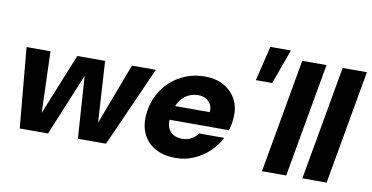

<svg xmlns="http://www.w3.org/2000/svg" viewBox="-74 -956 2267 1170"><g transform="rotate(10 1060.0 -371.5)"><path d="M96 0 51 -496H199L212 -103L206 -104L365 -496H537L561 -104H555L703 -496H851L630 0H456L429 -399H436L271 0Z M1062 12Q986 12 933 -18.5Q880 -49 856 -104Q832 -159 842 -232Q849 -290 875 -340.5Q901 -391 942.5 -428.5Q984 -466 1037.5 -487Q1091 -508 1153 -508Q1225 -508 1276 -477.5Q1327 -447 1351.5 -394Q1376 -341 1366 -271Q1365 -257 1361.5 -241.5Q1358 -226 1354 -211H943L959 -299H1219Q1222 -326 1211.5 -346Q1201 -366 1181 -377.5Q1161 -389 1133 -389Q1101 -389 1071.5 -374.5Q1042 -360 1021.5 -330.5Q1001 -301 993 -255L988 -226Q982 -192 991.5 -165.5Q1001 -139 1024 -124.5Q1047 -110 1081 -110Q1113 -110 1138 -124Q1163 -138 1179 -160H1333Q1309 -112 1268 -73Q1227 -34 1174 -11Q1121 12 1062 12Z M1462 -540 1514 -755H1641L1563 -540Z M1595 0 1720 -705H1870L1745 0Z M1845 0 1970 -705H2120L1995 0Z"/></g></svg>

Font: DM Sans 36pt Black
Style: Italic
Weight: 900
Italic angle: -10°
Designer: Colophon Foundry, Jonny Pinhorn
Foundry: Colophon Foundry
Version: Version 4.004;gftools[0.9.30]